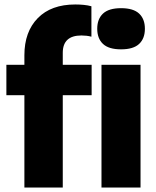

<svg xmlns="http://www.w3.org/2000/svg" viewBox="-20 -838 698 858"><path d="M89 0V-412.5H8.5V-548.5H89V-591Q89 -696 148.8 -757Q208.5 -818 316.5 -818Q336 -818 354.2 -816.2Q372.5 -814.5 388.5 -810V-674Q377.5 -677 366.5 -678.2Q355.5 -679.5 344 -679.5Q260.5 -679.5 260.5 -602V-548.5H389.5V-412.5H260.5V0ZM433.5 0V-548.5H608V0ZM521 -617.5Q466 -617.5 440.2 -641.8Q414.5 -666 414.5 -709.5Q414.5 -753 440.2 -777.2Q466 -801.5 521 -801.5Q576 -801.5 601.8 -777.2Q627.5 -753 627.5 -709.5Q627.5 -666 601.8 -641.8Q576 -617.5 521 -617.5Z"/></svg>

Font: Encode Sans Semi Condensed ExtraBold
Style: Regular
Weight: 800
Width: 4
Designer: Multiple Designers
Foundry: Impallari Type
Version: Version 3.000; ttfautohint (v1.8.3) -l 8 -r 50 -G 200 -x 14 